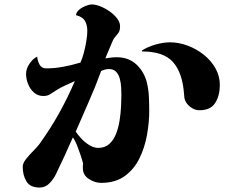

<svg xmlns="http://www.w3.org/2000/svg" viewBox="-20 -795 1040 862"><path d="M525 -368Q525 -383 524 -402.5Q523 -422 518 -441Q513 -460 501.5 -472.5Q490 -485 469 -485Q460 -485 451 -482.5Q442 -480 434 -476Q409 -407 379 -339.5Q349 -272 320 -204Q330 -189 346 -172Q362 -155 382 -143Q402 -131 421 -131Q451 -131 470.5 -148.5Q490 -166 501 -194Q512 -222 517 -254.5Q522 -287 523.5 -317Q525 -347 525 -368ZM650 -297Q650 -246 640 -189.5Q630 -133 606 -84Q582 -35 540 -4.5Q498 26 434 26Q406 26 379 8.5Q352 -9 352 -40Q352 -45 352 -50.5Q352 -56 353 -61Q349 -77 341.5 -99.5Q334 -122 325.5 -143.5Q317 -165 307 -178Q289 -137 270.5 -96.5Q252 -56 232 -15Q222 7 203 27Q184 47 158 47Q115 47 98.5 19Q82 -9 82 -46Q82 -62 96.5 -80.5Q111 -99 129 -117Q147 -135 156 -147Q204 -213 244 -284.5Q284 -356 316 -431Q294 -421 272 -411Q250 -401 230 -388Q217 -380 205 -372Q193 -364 175 -364Q150 -364 132.5 -379.5Q115 -395 106 -418Q97 -441 97 -463Q97 -486 112 -508.5Q127 -531 147 -541Q148 -524 157 -506Q166 -488 187 -488Q226 -488 265 -495.5Q304 -503 341 -514Q349 -530 356 -556.5Q363 -583 367.5 -610Q372 -637 372 -655Q372 -684 361 -702Q350 -720 321 -727Q323 -741 335.5 -751.5Q348 -762 364.5 -768.5Q381 -775 393 -775Q409 -775 430.5 -766.5Q452 -758 472 -744Q492 -730 505.5 -712.5Q519 -695 519 -677Q519 -656 511 -646.5Q503 -637 492 -623Q489 -619 481 -600Q473 -581 464.5 -561Q456 -541 453 -533Q466 -535 478.5 -536.5Q491 -538 504 -538Q558 -538 593 -505Q628 -472 640 -422Q647 -392 648.5 -360Q650 -328 650 -297ZM967 -413Q967 -367 946.5 -333.5Q926 -300 875 -300Q853 -300 833 -316Q813 -332 808 -354Q807 -360 807 -365.5Q807 -371 806 -376Q799 -468 757 -516Q715 -564 618 -564L617 -568Q643 -585 678 -595Q713 -605 744 -605Q782 -605 821.5 -590.5Q861 -576 894 -550Q927 -524 947 -489Q967 -454 967 -413Z"/></svg>

Font: Kaisei Tokumin ExtraBold
Style: Regular
Weight: 800
Designer: Font-Kai, 金井和夫
Foundry: KAZUO KANAI
Version: Version 5.003